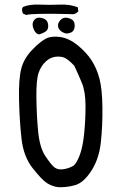

<svg xmlns="http://www.w3.org/2000/svg" viewBox="-20 -813 540 832"><path d="M230.5 -2Q205.1 -5.9 183.6 -19.5Q162.1 -33.2 122.1 -83.5Q82 -133.8 73.2 -211.9Q64.5 -290 62.5 -380.9Q60.5 -471.7 72.3 -516.1Q84 -560.5 120.1 -597.7Q156.2 -634.8 180.7 -646.5Q205.1 -658.2 242.7 -652.3Q280.3 -646.5 317.4 -616.2Q354.5 -585.9 377 -551.3Q399.4 -516.6 411.1 -471.7Q422.9 -426.8 423.8 -347.7Q424.8 -268.6 417 -196.3Q409.2 -124 375.5 -72.3Q341.8 -20.5 304.2 -10.3Q266.6 0 230.5 -2ZM299.8 -95.7Q313.5 -108.4 326.2 -142.6Q338.9 -176.8 344.7 -234.4Q350.6 -292 350.6 -353.5Q350.6 -415 335 -453.1Q319.3 -491.2 301.8 -528.3Q278.3 -552.7 263.2 -561Q248 -569.3 223.6 -567.4Q199.2 -565.4 178.7 -546.9Q158.2 -528.3 147.5 -498Q136.7 -467.8 137.7 -388.7Q138.7 -309.6 145.5 -241.2Q152.3 -172.9 176.8 -136.2Q201.2 -99.6 215.8 -87.9Q230.5 -76.2 254.4 -79.6Q278.3 -83 299.8 -95.7ZM150.4 -664.1Q134.8 -665 125.5 -687.5Q116.2 -710 127.4 -725.1Q138.7 -740.2 160.2 -735.4Q181.6 -730.5 186.5 -715.3Q191.4 -700.2 186.5 -687Q181.6 -673.8 150.4 -664.1ZM265.6 -668Q250 -671.9 240.2 -681.6Q230.5 -691.4 231.4 -704.6Q232.4 -717.8 245.1 -729Q257.8 -740.2 277.8 -734.4Q297.9 -728.5 301.8 -715.3Q305.7 -702.1 301.8 -689Q297.9 -675.8 286.1 -671.4Q274.4 -667 265.6 -668ZM93.8 -748 80.1 -753.9Q74.2 -763.7 76.2 -777.3L80.1 -783.2Q109.4 -794.9 151.4 -793Q193.4 -791 238.8 -793Q284.2 -794.9 317.4 -781.2L319.3 -763.7Q305.7 -748 284.2 -752Q117.2 -755.9 93.8 -748Z"/></svg>

Font: JasonHandwriting1
Style: Regular
Weight: 400
Version: Version 1.48.20